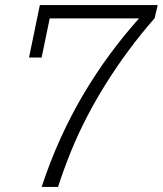

<svg xmlns="http://www.w3.org/2000/svg" viewBox="-20 -741 645 761"><path d="M145 0Q179 -103 221 -195Q263 -287 312 -369.5Q361 -452 416 -526.5Q471 -601 531 -668H177L145 -513H95L138 -721H605L593 -669Q537 -605 489 -540Q441 -475 400 -409.5Q359 -344 324 -276.5Q289 -209 261 -140Q233 -71 210 0Z"/></svg>

Font: Mona Sans ExtraLight Light
Style: Italic
Weight: 300
Italic angle: -11.6951°
Version: Version 2.000